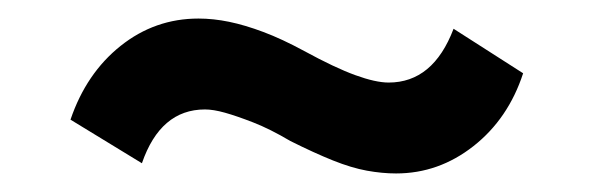

<svg xmlns="http://www.w3.org/2000/svg" viewBox="-20 -391 640 207"><path d="M407 -204Q392 -204 375.5 -207Q359 -210 339 -218Q319 -226 293 -239Q271 -252 253 -259Q235 -266 222.5 -269.5Q210 -273 201 -273Q177 -273 160 -258.5Q143 -244 133 -215L56 -262Q73 -312 110 -341.5Q147 -371 194 -371Q210 -371 227 -367.5Q244 -364 264 -356.5Q284 -349 308 -336Q341 -318 363 -310Q385 -302 399 -302Q423 -302 440.5 -316.5Q458 -331 469 -360L544 -312Q528 -263 490.5 -233.5Q453 -204 407 -204Z"/></svg>

Font: Nunito Sans 12pt ExtraLight ExtraBold
Style: Regular
Weight: 800
Version: Version 3.101;gftools[0.9.27]